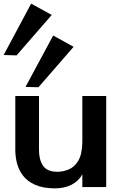

<svg xmlns="http://www.w3.org/2000/svg" viewBox="-38 -1027 653 1054"><path d="M265 7Q199 7 156 -12Q113 -31 89 -62Q65 -93 55.5 -130Q46 -167 46 -204V-500H176V-204Q176 -150 198.5 -117Q221 -84 277 -84Q307 -84 338.5 -96.5Q370 -109 391.5 -144.5Q413 -180 414 -247V-500H545V0H414V-70Q394 -33 355 -13Q316 7 265 7ZM173 -548 102 -550 254 -832 366 -770ZM53 -723 -18 -725 133 -1007 246 -945Z"/></svg>

Font: Panamera
Style: Bold
Weight: 700
Designer: Bastien Sozeau
Foundry: NBR — Bastien Sozeau
Version: Version 3.002; ttfautohint (v1.8.4.7-5d5b);gftools[0.9.33]